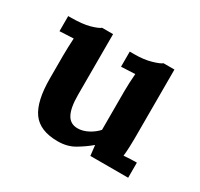

<svg xmlns="http://www.w3.org/2000/svg" viewBox="-95 -500 654 629"><g transform="rotate(30 232.0 -185.5)"><path d="M186.3 12.1Q118.8 12.1 90.2 -27.5Q61.6 -67.1 61.6 -154V-240.2Q61.6 -254.1 62.2 -271.5Q62.7 -289 63.8 -305.8Q52.1 -305.1 35.6 -304.5Q19.1 -304 11.4 -303.3V-360.5H18.7Q65.6 -360.5 92.2 -368.2Q118.8 -375.9 126.9 -382.8H168.3V-153.3Q168.3 -104.5 181 -80.9Q193.6 -57.2 221.5 -57.2Q240.9 -57.2 260.9 -67.8Q280.9 -78.5 293.7 -93.1V-240.2Q293.7 -254.1 294.5 -271.5Q295.2 -289 296.7 -305.8Q284.9 -305.1 268.4 -304.5Q251.9 -304 244.2 -303.3V-360.5H262.2Q297.8 -360.5 324.7 -368.4Q351.7 -376.2 359 -382.8H400.4V-121Q400.4 -110.4 399.7 -91.1Q399 -71.9 397.1 -55Q408.9 -56.1 423.5 -56.7Q438.2 -57.2 446.3 -57.2V0H303.3Q302.2 -9.5 301.1 -19.6Q300 -29.7 298.9 -38.9Q275.8 -19.4 249 -3.7Q222.2 12.1 186.3 12.1Z"/></g></svg>

Font: Parastoo
Style: Regular
Weight: 400
Foundry: Saber Rastikerdar (saber.rastikerdar@gmail.com)
Version: Version 3.000